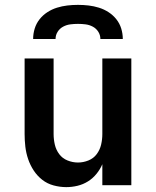

<svg xmlns="http://www.w3.org/2000/svg" viewBox="-20 -760 640 788"><path d="M252 8Q226 8 200 1Q174 -6 153.5 -22Q133 -38 118.5 -60Q104 -82 95.5 -107Q87 -132 84 -158Q81 -184 81 -210V-520H200V-210Q200 -188 205 -166.5Q210 -145 223 -127.5Q236 -110 257 -101.5Q278 -93 300 -93Q322 -93 343 -101.5Q364 -110 377 -127.5Q390 -145 395 -166.5Q400 -188 400 -210V-520H519V0H400V-86Q391 -65 376 -46.5Q361 -28 341 -15.5Q321 -3 298 2.5Q275 8 252 8ZM116 -600Q116 -622 122.5 -643Q129 -664 142.5 -681Q156 -698 174.5 -710Q193 -722 214 -728.5Q235 -735 256.5 -737.5Q278 -740 300 -740Q322 -740 343.5 -737.5Q365 -735 386 -728.5Q407 -722 425.5 -710Q444 -698 457.5 -681Q471 -664 477.5 -643Q484 -622 484 -600H392Q392 -616 383.5 -629.5Q375 -643 361 -650.5Q347 -658 331.5 -660Q316 -662 300 -662Q284 -662 268.5 -660Q253 -658 239 -650.5Q225 -643 216.5 -629.5Q208 -616 208 -600Z"/></svg>

Font: Iosevka SS04 Extended
Style: Bold
Weight: 700
Width: 7
Monospace: yes
Designer: Belleve Invis
Foundry: Belleve Invis
Version: Version 19.0.0; ttfautohint (v1.8.4)